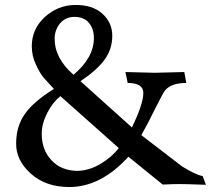

<svg xmlns="http://www.w3.org/2000/svg" viewBox="-20 -741 862 773"><path d="M280 -673Q244 -673 222 -647Q200 -621 200 -585Q200 -506 276 -440Q358 -509 358 -588Q358 -625 338 -649Q318 -673 280 -673ZM148 -202Q148 -138 187 -96Q226 -54 291 -53Q340 -54 386 -82Q432 -110 458 -145L223 -354Q192 -329 170 -286Q148 -243 148 -202ZM602 -448 722 -451 730 -407Q659 -407 637 -366Q624 -341 606 -306Q570 -233 549 -197L713 -71Q766 -38 796 -32L809 3Q728 0 704 0Q680 0 635 2L497 -110Q386 12 259 12Q164 12 104 -42Q44 -96 45 -164Q45 -232 80 -282Q115 -332 197 -383Q170 -412 156 -428Q142 -444 126 -478Q108 -514 108 -555Q108 -624 160 -672Q212 -720 282 -721Q352 -722 392 -686Q432 -650 432 -597Q432 -544 402 -502Q372 -460 304 -414L511 -228Q557 -322 557 -367Q557 -407 494 -407L485 -451Z"/></svg>

Font: Lusitana
Style: Regular
Weight: 400
Designer: Ana Paula Megda
Foundry: Ana Paula Megda
Version: Version 1.001; ttfautohint (v1.4.1)